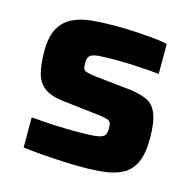

<svg xmlns="http://www.w3.org/2000/svg" viewBox="-83 -603 704 696"><g transform="rotate(15 268.5 -255.0)"><path d="M281 8Q246 8 206 6Q166 4 128 1Q90 -2 60 -6V-119Q78 -118 100 -116Q122 -114 145.5 -113Q169 -112 191.5 -111.5Q214 -111 232 -111Q284 -111 306.5 -114.5Q329 -118 335 -127Q341 -136 341 -152Q341 -168 337 -175Q333 -182 321 -185Q309 -188 283 -191L153 -206Q104 -212 80.5 -232Q57 -252 49.5 -285.5Q42 -319 42 -363Q42 -418 59.5 -449Q77 -480 107.5 -495Q138 -510 179 -514Q220 -518 268 -518Q303 -518 339.5 -516Q376 -514 409 -511Q442 -508 464 -503V-390Q436 -393 406.5 -395Q377 -397 350.5 -398Q324 -399 305 -399Q260 -399 236.5 -397Q213 -395 204.5 -387Q196 -379 196 -360Q196 -346 198.5 -339Q201 -332 212 -328.5Q223 -325 247 -322L380 -308Q417 -303 442.5 -291.5Q468 -280 481 -248.5Q494 -217 494 -155Q494 -98 478.5 -65Q463 -32 434 -16.5Q405 -1 366.5 3.5Q328 8 281 8Z"/></g></svg>

Font: Saira SemiExpanded
Style: Bold
Weight: 700
Width: 6
Designer: Hector Gatti with collaboration of the Omnibus-Type team
Foundry: Omnibus-Type
Version: Version 1.101